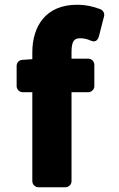

<svg xmlns="http://www.w3.org/2000/svg" viewBox="-20 -763 501 808"><path d="M418 -695C421 -707 414 -719 403 -724C378 -734 343 -743 304 -743C173 -743 116 -653 116 -542V-514L73 -511C60 -510 50 -499 50 -486V-400C50 -389 60 -375 75 -375H116V0C116 11 126 25 141 25H256C267 25 281 15 281 0V-375H352C363 -375 377 -385 377 -400V-491C377 -502 367 -516 352 -516H281V-544C281 -594 295 -602 318 -602C331 -602 347 -599 362 -592C386 -581 394 -602 396 -609Z"/></svg>

Font: Falling Sky
Style: Blk
Weight: 900
Designer: Paul D. Hunt
Foundry: Adobe Systems Incorporated
Version: Version 1.02